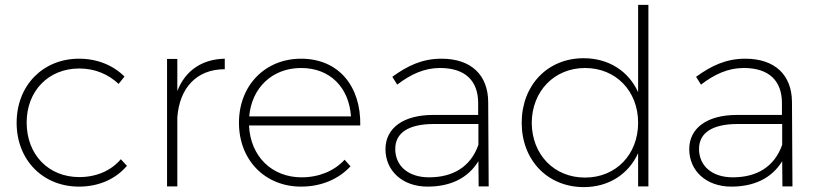

<svg xmlns="http://www.w3.org/2000/svg" viewBox="-20 -762 3347 785"><path d="M465 -419 489 -449C443 -495 378 -522 303 -522C156 -522 48 -413 48 -260C48 -107 156 1 303 1C384 1 453 -30 499 -84L474 -111C434 -64 374 -38 304 -38C179 -38 89 -129 89 -261C89 -391 179 -482 304 -482C369 -482 423 -458 465 -419Z M705 -390V-521H663V0H705V-282C714 -403 784 -479 899 -479V-522C806 -520 738 -474 705 -390Z M1211 -522C1064 -522 957 -413 957 -260C957 -107 1064 1 1211 1C1294 1 1365 -30 1413 -82L1389 -109C1347 -63 1284 -37 1213 -37C1092 -37 1004 -122 998 -249H1453C1456 -410 1364 -522 1211 -522ZM999 -286C1009 -404 1094 -484 1211 -484C1330 -484 1407 -404 1415 -286Z M1978 0 1976 -346C1975 -454 1908 -522 1785 -522C1706 -522 1646 -493 1584 -448L1604 -416C1659 -458 1714 -484 1779 -484C1883 -484 1934 -431 1935 -343V-292H1750C1630 -292 1556 -239 1556 -152C1556 -64 1625 1 1728 1C1818 1 1892 -31 1936 -103L1937 0ZM1734 -37C1649 -37 1596 -84 1596 -153C1596 -220 1652 -255 1754 -255H1936V-170C1904 -79 1831 -37 1734 -37Z M2589 -742V-385C2550 -471 2469 -524 2366 -524C2219 -524 2113 -414 2113 -260C2113 -107 2219 3 2367 3C2469 3 2550 -50 2589 -136V0H2631V-742ZM2372 -36C2245 -36 2155 -130 2154 -260C2155 -389 2246 -484 2372 -484C2498 -484 2589 -390 2589 -260C2589 -130 2498 -36 2372 -36Z M3220 0 3218 -346C3217 -454 3150 -522 3027 -522C2948 -522 2888 -493 2826 -448L2846 -416C2901 -458 2956 -484 3021 -484C3125 -484 3176 -431 3177 -343V-292H2992C2872 -292 2798 -239 2798 -152C2798 -64 2867 1 2970 1C3060 1 3134 -31 3178 -103L3179 0ZM2976 -37C2891 -37 2838 -84 2838 -153C2838 -220 2894 -255 2996 -255H3178V-170C3146 -79 3073 -37 2976 -37Z"/></svg>

Font: Montserrat ExtraLight
Style: Regular
Weight: 250
Designer: Julieta Ulanovsky
Foundry: Julieta Ulanovsky
Version: Version 4.000